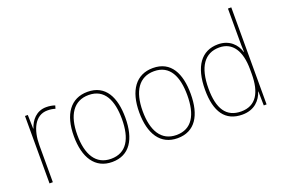

<svg xmlns="http://www.w3.org/2000/svg" viewBox="-101 -1082 2068 1413"><g transform="rotate(-20 933.0 -375.0)"><path d="M252 -536C174 -536 129 -478 111 -420H109L106 -528H84V0H110V-290C110 -410 155 -510 252 -510C276 -510 295 -507 313 -501L320 -525C300 -532 277 -536 252 -536Z M774 -264C774 -423 718 -538 576 -538C444 -538 371 -436 371 -265C371 -97 439 10 573 10C710 10 774 -97 774 -264ZM398 -265C398 -421 459 -513 576 -513C701 -513 747 -408 747 -264C747 -110 694 -15 573 -15C454 -15 398 -112 398 -265Z M1286 -264C1286 -423 1230 -538 1088 -538C956 -538 883 -436 883 -265C883 -97 951 10 1085 10C1222 10 1286 -97 1286 -264ZM910 -265C910 -421 971 -513 1088 -513C1213 -513 1259 -408 1259 -264C1259 -110 1206 -15 1085 -15C966 -15 910 -112 910 -265Z M1592 10C1688 10 1738 -48 1758 -110H1760L1762 0H1784V-760H1758V-526C1758 -491 1758 -457 1760 -420H1758C1740 -482 1687 -538 1598 -538C1468 -538 1395 -438 1395 -255C1395 -83 1459 10 1592 10ZM1592 -15C1475 -15 1422 -98 1422 -255C1422 -426 1485 -513 1599 -513C1703 -513 1758 -428 1758 -284V-248C1758 -103 1708 -15 1592 -15Z"/></g></svg>

Font: Noto Sans Gurmukhi SemiCondensed Thin
Style: Regular
Weight: 100
Width: 4
Designer: Jelle Bosma - Monotype Design Team
Foundry: Monotype Imaging Inc.
Version: Version 2.004